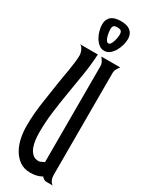

<svg xmlns="http://www.w3.org/2000/svg" viewBox="-230 -925 743 965"><g transform="rotate(30 141.0 -443.0)"><path d="M141.6 -683.6Q138.2 -622.6 128.4 -561.8Q118.7 -501 108.4 -440.2Q98.1 -379.4 90.3 -318.6Q82.5 -257.8 82.5 -197.3Q82.5 -180.2 84.7 -158.2Q86.9 -136.2 94 -116.7Q101.1 -97.2 114.7 -83.7Q128.4 -70.3 151.9 -70.3Q154.3 -70.3 158.4 -71.8Q162.6 -73.2 167.2 -75.4Q171.9 -77.6 175.8 -79.6Q179.7 -81.5 182.1 -82.5V-639.6Q182.1 -652.3 175.8 -663.3Q169.4 -674.3 162.1 -683.6H271.5Q264.2 -674.3 258.1 -663.3Q252 -652.3 252 -639.6V-46.4Q252 -33.2 257.1 -20.8Q262.2 -8.3 273.9 0H236.8Q229 0 222.4 -4.4Q215.8 -8.8 210.4 -15.1Q194.3 -6.3 178.5 -2.7Q162.6 1 144 1Q106 1 80.6 -17.6Q55.2 -36.1 39.6 -64.5Q23.9 -92.8 17.3 -126.7Q10.7 -160.6 10.7 -190.9Q10.7 -256.3 19.5 -319.8Q28.3 -383.3 38.6 -448.2Q41.5 -468.8 45.9 -493.2Q50.3 -517.6 54.4 -542.5Q58.6 -567.4 61.5 -591.6Q64.5 -615.7 64.5 -635.3Q64.5 -640.1 62.3 -648.4Q60.1 -656.7 56.4 -664.6Q52.7 -672.4 47.4 -678Q42 -683.6 36.1 -683.6ZM84.5 -824.2Q84.5 -842.3 90.1 -854.2Q95.7 -866.2 105.5 -873.5Q115.2 -880.9 129.2 -884Q143.1 -887.2 159.2 -887.2Q175.3 -887.2 189 -884Q202.6 -880.9 212.6 -873.3Q222.7 -865.7 228.3 -853.8Q233.9 -841.8 233.9 -824.2Q233.9 -809.6 228.8 -790.5Q223.6 -771.5 214.1 -754.9Q204.6 -738.3 190.7 -726.8Q176.8 -715.3 159.2 -715.3Q141.1 -715.3 127.2 -726.8Q113.3 -738.3 103.8 -754.9Q94.2 -771.5 89.4 -790.5Q84.5 -809.6 84.5 -824.2ZM132.3 -823.7Q132.3 -818.4 133.8 -807.4Q135.3 -796.4 138.4 -785.4Q141.6 -774.4 146.7 -766.4Q151.9 -758.3 159.2 -758.3Q166.5 -758.3 171.6 -766.4Q176.8 -774.4 180.2 -785.4Q183.6 -796.4 185.3 -807.4Q187 -818.4 187 -823.7Q187 -839.4 180.7 -845.2Q174.3 -851.1 159.2 -851.1Q143.6 -851.1 137.9 -845.2Q132.3 -839.4 132.3 -823.7Z"/></g></svg>

Font: XAYAX
Style: Regular
Weight: 400
Designer: Peter Wiegel
Foundry: Peter Wiegel
Version: Version 1.000 2009 initial release